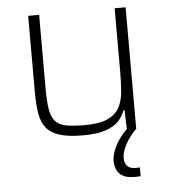

<svg xmlns="http://www.w3.org/2000/svg" viewBox="-51 -557 706 803"><g transform="rotate(-5 301.5 -155.0)"><path d="M281 8Q221 8 184.5 -3.5Q148 -15 129 -38Q110 -61 103.5 -99Q97 -137 97 -190V-510H143V-201Q143 -147 148.5 -113.5Q154 -80 170 -62.5Q186 -45 216 -39.5Q246 -34 294 -34Q356 -34 390 -50Q424 -66 439 -94.5Q454 -123 457 -162Q460 -201 460 -246V-510H506V0H467L464 -81H459Q451 -57 432.5 -37Q414 -17 378 -4.5Q342 8 281 8ZM481 200Q451 200 433.5 190.5Q416 181 408 164Q400 147 400 127Q400 94 421 56.5Q442 19 475 -10L506 0Q493 12 478 32Q463 52 453 75Q443 98 443 118Q443 137 453.5 150Q464 163 490 163Q493 163 496.5 163Q500 163 507 162V199Q499 200 494 200Q489 200 481 200Z"/></g></svg>

Font: Saira Thin ExtraLight
Style: Regular
Weight: 250
Version: Version 1.101